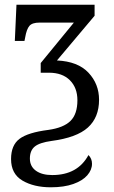

<svg xmlns="http://www.w3.org/2000/svg" viewBox="-20 -556 484 816"><path d="M27 120Q27 61 63 34Q99 7 186 -4Q250 -13 279.5 -42Q309 -71 309 -130Q309 -183 277 -215Q245 -247 188 -247H153V-288L294 -460H148Q117 -460 105 -446Q93 -432 87 -397L84 -382H43L50 -536H382V-489L222 -299Q311 -295 356 -247Q401 -199 401 -132Q401 -57 353.5 -14Q306 29 199 43Q148 50 127.5 67Q107 84 107 118Q107 151 132.5 169.5Q158 188 202 188Q310 188 356 103Q371 118 371 140Q371 166 351 189Q331 212 291.5 226Q252 240 196 240Q124 240 75.5 211.5Q27 183 27 120Z"/></svg>

Font: Noto Serif Narrow
Style: Regular
Weight: 400
Width: 4
Designer: Monotype Design Team
Foundry: Monotype Imaging Inc.
Version: Version 1.001